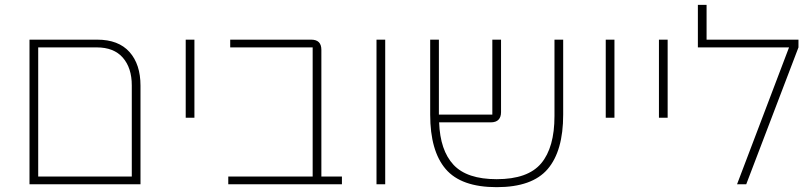

<svg xmlns="http://www.w3.org/2000/svg" viewBox="-20 -762 3352 794"><path d="M102 -598H382Q470 -598 515.5 -547Q561 -496 561 -408V0H102ZM525 -32V-409Q525 -481 488 -523.5Q451 -566 380 -566H138V-32Z M748 -598H784V-275H748Z M924 -32H1273V-566H932V-598H1267Q1309 -598 1309 -556V-32H1394V0H924Z M1537 -598H1573V0H1537Z M2034 12Q1887 12 1823 -63Q1759 -138 1759 -288V-598H1795V-288H2016V-598H2052V-298Q2052 -278 2041.5 -267Q2031 -256 2009 -256H1796Q1800 -140 1855.5 -80.5Q1911 -21 2034 -21Q2163 -21 2218 -86.5Q2273 -152 2273 -282V-598H2309V-288Q2309 -138 2245 -63Q2181 12 2034 12Z M2485 -598H2521V-275H2485Z M2705 -598H2741V-275H2705Z M3243 -566H2866V-742H2902V-598H3282V-566L3066 0H3028Z"/></svg>

Font: IBM Plex Sans Hebrew ExtraLight
Style: Regular
Weight: 200
Designer: Mike Abbink, Paul van der Laan, Pieter van Rosmalen, Yanek Iontef
Foundry: Bold Monday
Version: Version 1.2